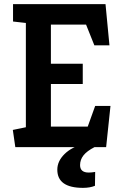

<svg xmlns="http://www.w3.org/2000/svg" viewBox="-20 -711 590 928"><path d="M54 0 42 -83 105 -96V-600L43 -607V-691H490L509 -492H436L396 -592H226V-403H380V-305H226V-99H404L440 -199H514L493 0ZM381 197Q257 197 257 109Q257 68 292 33.5Q327 -1 387 -16L437 0Q400 19 383.5 40Q367 61 367 87Q367 123 409 123Q423 123 440 120L439 187Q415 197 381 197Z"/></svg>

Font: Kreon SemiBold
Style: Regular
Weight: 600
Designer: Julia Petretta
Foundry: Julia Petretta and Eli Heuer
Version: Version 2.002